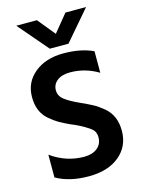

<svg xmlns="http://www.w3.org/2000/svg" viewBox="-132 -968 782 1052"><g transform="rotate(-15 259.0 -442.0)"><path d="M318 -723H212L67 -892H184L265 -793L346 -892H463ZM54 -35V-164Q140 -102 242 -102Q288 -102 316 -124.5Q344 -147 344 -185Q344 -203 337 -217Q330 -231 308 -245Q266 -273 213 -294Q176 -311 153 -324.5Q130 -338 103 -361Q49 -407 49 -491Q49 -575 112.5 -627Q176 -679 276 -679Q376 -679 445 -646V-524Q370 -569 285 -569Q238 -569 211.5 -548Q185 -527 185 -494Q185 -461 213.5 -439.5Q242 -418 290.5 -396Q339 -374 364 -360.5Q389 -347 418 -323Q477 -275 477 -187Q477 -99 412.5 -45.5Q348 8 238.5 8Q129 8 54 -35Z"/></g></svg>

Font: Hind Jalandhar SemiBold
Style: Regular
Weight: 600
Designer: Namrata Goyal
Foundry: Indian Type Foundry
Version: Version 0.702;PS 1.0;hotconv 1.0.81;makeotf.lib2.5.63406